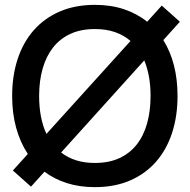

<svg xmlns="http://www.w3.org/2000/svg" viewBox="-20 -755 780 790"><path d="M33 -53.5 94.5 -121.5Q63 -169 46.5 -229Q30 -289 30 -360Q30 -443.5 52.8 -512.5Q75.5 -581.5 119.2 -631Q163 -680.5 226.2 -707.8Q289.5 -735 370.5 -735Q436.5 -735 490.2 -717Q544 -699 585.5 -665.5L645.5 -732L720 -665.5L652 -590Q710.5 -496 710.5 -360Q710.5 -276.5 687.8 -207.5Q665 -138.5 621.5 -89Q578 -39.5 514.8 -12.2Q451.5 15 370.5 15Q307.5 15 255.5 -1.5Q203.5 -18 163 -48.5L107.5 13ZM517 -586.5Q489 -610.5 452.8 -623Q416.5 -635.5 370.5 -635.5Q313 -635.5 270 -615.8Q227 -596 198.5 -559.8Q170 -523.5 155.5 -472.8Q141 -422 141 -360Q141 -314.5 148.5 -275.5Q156 -236.5 171 -204ZM370.5 -84.5Q428 -84.5 471 -104.2Q514 -124 542.5 -160.2Q571 -196.5 585.2 -247.2Q599.5 -298 599.5 -360Q599.5 -402.5 593 -439Q586.5 -475.5 573.5 -506.5L231.5 -127.5Q258.5 -106.5 293 -95.5Q327.5 -84.5 370.5 -84.5Z"/></svg>

Font: Vela Sans SemBd
Style: Regular
Weight: 600
Designer: Principal design: Mikhail Sharanda - project Manrope.
Design modification: Ravid Balaliev
Foundry: Mikhail Sharanda
Version: Version 1.001